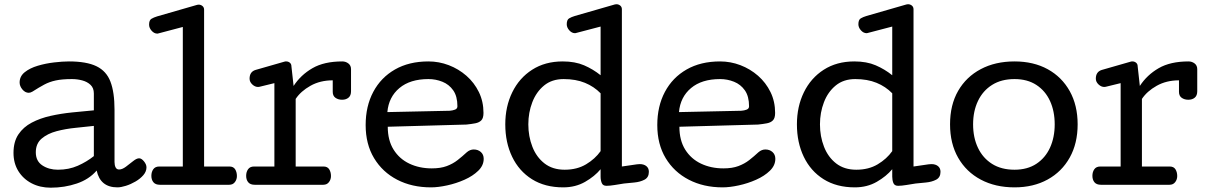

<svg xmlns="http://www.w3.org/2000/svg" viewBox="-20 -869 5686 903"><path d="M218.3 13.7Q168.5 13.7 128.9 -6.8Q89.4 -27.3 66.4 -64.2Q43.5 -101.1 43.5 -149.9Q43.5 -202.6 66.7 -237.1Q89.8 -271.5 129.2 -292.2Q168.5 -313 217.8 -324Q267.1 -335 319.8 -340.3Q372.6 -345.7 421.4 -350.1V-429.2Q421.4 -455.1 406 -469.7Q390.6 -484.4 367.2 -490.7Q343.8 -497.1 318.4 -497.1Q272.5 -497.1 242.7 -490.7Q212.9 -484.4 188.2 -471.2Q163.6 -458 132.3 -438Q123 -432.6 115.2 -432.6Q98.6 -432.6 85.4 -448.2Q72.3 -463.9 72.3 -481Q72.3 -510.3 96.4 -529.5Q120.6 -548.8 157.7 -559.8Q194.8 -570.8 234.4 -575.4Q273.9 -580.1 304.2 -580.1Q387.2 -580.1 433.8 -557.4Q480.5 -534.7 499.5 -484.9Q518.6 -435.1 518.6 -353V-106.9Q518.6 -91.8 523.7 -81.8Q528.8 -71.8 540 -71.8Q554.7 -71.8 572.3 -85Q589.8 -98.1 606.2 -111.3Q622.6 -124.5 634.3 -124.5Q645.5 -124.5 657.2 -110.1Q668.9 -95.7 668.9 -82Q668.9 -62.5 654.3 -45.4Q639.6 -28.3 617.4 -15.4Q595.2 -2.4 572 4.9Q548.8 12.2 532.2 12.2Q451.7 12.2 434.6 -66.9Q398.9 -25.4 341.3 -5.9Q283.7 13.7 218.3 13.7ZM252.4 -70.8Q303.7 -70.8 345.7 -89.4Q387.7 -107.9 421.4 -134.8V-276.9Q382.8 -272.5 335.7 -267.8Q288.6 -263.2 246.1 -252Q203.6 -240.7 176 -217.3Q148.4 -193.8 148.4 -152.8Q148.4 -111.3 179.2 -91.1Q210 -70.8 252.4 -70.8Z M731.9 0Q711.4 0 701.7 -11.7Q691.9 -23.4 691.9 -42Q691.9 -60.1 700.9 -73Q710 -85.9 729 -85.9H839.8V-742.2L725.1 -711.9Q723.1 -711.9 722.9 -711.4Q722.7 -710.9 720.2 -710.9Q705.1 -710.9 693.1 -724.4Q681.2 -737.8 681.2 -752.9Q681.2 -773.9 692.1 -780.5Q703.1 -787.1 719.2 -792L907.2 -846.2Q910.2 -847.2 914.1 -847.2Q924.3 -847.2 932.1 -840.8Q939.9 -834.5 939.9 -823.2V-85.9H1059.1Q1077.6 -85.9 1085.9 -72.8Q1094.2 -59.6 1094.2 -41Q1094.2 -24.9 1084.7 -12.5Q1075.2 0 1058.1 0Z M1177.7 0Q1157.2 0 1147.5 -11.7Q1137.7 -23.4 1137.7 -42Q1137.7 -60.1 1146.7 -73Q1155.8 -85.9 1174.8 -85.9H1270.5V-478L1200.7 -460.9Q1197.8 -460 1193.8 -460Q1179.2 -460 1166.5 -471.9Q1153.8 -483.9 1153.8 -499Q1153.8 -531.2 1181.6 -540L1317.9 -579.1Q1320.3 -579.1 1320.6 -579.6Q1320.8 -580.1 1322.8 -580.1H1325.7Q1335.9 -580.1 1343.3 -574Q1350.6 -567.9 1350.6 -557.1L1360.8 -464.8Q1394.5 -516.6 1449.5 -548.3Q1504.4 -580.1 1589.8 -580.1Q1606 -580.1 1618.4 -570.6Q1630.9 -561 1630.9 -543.9V-439.9Q1630.9 -419.4 1619.1 -409.7Q1607.4 -399.9 1588.9 -399.9Q1570.8 -399.9 1557.9 -408.9Q1544.9 -418 1544.9 -437V-491.2Q1485.8 -491.2 1440.2 -465.6Q1394.5 -439.9 1370.6 -403.8V-85.9H1501.5Q1520 -85.9 1528.3 -72.8Q1536.6 -59.6 1536.6 -41Q1536.6 -24.9 1527.1 -12.5Q1517.6 0 1500.5 0Z M2006.8 12.2Q1917.5 12.2 1848.1 -23.7Q1778.8 -59.6 1739.3 -125.2Q1699.7 -190.9 1699.7 -280.8Q1699.7 -369.6 1735.6 -437Q1771.5 -504.4 1837.6 -542.2Q1903.8 -580.1 1995.1 -580.1Q2044.4 -580.1 2090.6 -562.5Q2136.7 -544.9 2173.6 -512.7Q2210.4 -480.5 2232.2 -436Q2253.9 -391.6 2253.9 -337.9Q2253.9 -313.5 2243.7 -303Q2233.4 -292.5 2215.3 -289.1Q2197.3 -285.6 2173.8 -283.2L1803.7 -272.9Q1803.7 -209 1831.1 -165.3Q1858.4 -121.6 1905.3 -99.4Q1952.1 -77.1 2010.7 -77.1Q2052.2 -77.1 2081.1 -87.9Q2109.9 -98.6 2132.1 -116Q2154.3 -133.3 2175.8 -153.3Q2190.9 -166 2208 -166Q2228 -166 2241.5 -154.1Q2254.9 -142.1 2254.9 -122.1Q2254.9 -90.8 2229.2 -65.9Q2203.6 -41 2164.6 -23.7Q2125.5 -6.3 2083 2.9Q2040.5 12.2 2006.8 12.2ZM1801.8 -341.8 2095.2 -348.1Q2108.9 -349.1 2120.1 -353.5Q2131.3 -357.9 2131.3 -369.1Q2131.3 -416 2111.6 -444.1Q2091.8 -472.2 2060.5 -484.6Q2029.3 -497.1 1995.1 -497.1Q1908.7 -497.1 1858.4 -454.8Q1808.1 -412.6 1801.8 -341.8Z M2628.9 12.2Q2543 12.2 2481.9 -26.1Q2420.9 -64.5 2388.7 -131.6Q2356.4 -198.7 2356.4 -284.2Q2356.4 -367.7 2389.2 -434.8Q2421.9 -502 2482.7 -541Q2543.5 -580.1 2626.5 -580.1Q2684.6 -580.1 2727.1 -561.8Q2769.5 -543.5 2804.7 -515.1V-744.1L2689.5 -713.9Q2687.5 -713.9 2687.3 -713.4Q2687 -712.9 2684.6 -712.9Q2669.4 -712.9 2657.5 -726.3Q2645.5 -739.7 2645.5 -754.9Q2645.5 -775.9 2656.5 -782.5Q2667.5 -789.1 2683.6 -793.9L2871.6 -848.1Q2874.5 -849.1 2878.9 -849.1Q2889.2 -849.1 2897 -842.8Q2904.8 -836.4 2904.8 -825.2V-85.9L2975.6 -96.2Q2982.4 -97.2 2988.8 -97.2Q3008.3 -97.2 3020 -87.6Q3031.7 -78.1 3031.7 -61Q3031.7 -34.7 3011.2 -23.9Q2990.7 -13.2 2963.4 -10.7Q2936 -8.3 2914.6 -5.9Q2895.5 -2.9 2871.8 1Q2848.1 4.9 2832.5 4.9Q2815.4 4.9 2810.1 -8.3Q2804.7 -21.5 2804.7 -38.1V-73.2Q2776.9 -39.6 2731.7 -13.7Q2686.5 12.2 2628.9 12.2ZM2635.7 -70.8Q2693.8 -70.8 2736.3 -96.2Q2778.8 -121.6 2804.7 -158.2V-430.2Q2773.9 -461.9 2731 -479.5Q2688 -497.1 2630.9 -497.1Q2575.7 -497.1 2538.8 -466.8Q2502 -436.5 2483.4 -387.9Q2464.8 -339.4 2464.8 -284.2Q2464.8 -227.5 2483.9 -178.7Q2502.9 -129.9 2541 -100.3Q2579.1 -70.8 2635.7 -70.8Z M3378.4 12.2Q3289.1 12.2 3219.7 -23.7Q3150.4 -59.6 3110.8 -125.2Q3071.3 -190.9 3071.3 -280.8Q3071.3 -369.6 3107.2 -437Q3143.1 -504.4 3209.2 -542.2Q3275.4 -580.1 3366.7 -580.1Q3416 -580.1 3462.2 -562.5Q3508.3 -544.9 3545.2 -512.7Q3582 -480.5 3603.8 -436Q3625.5 -391.6 3625.5 -337.9Q3625.5 -313.5 3615.2 -303Q3605 -292.5 3586.9 -289.1Q3568.8 -285.6 3545.4 -283.2L3175.3 -272.9Q3175.3 -209 3202.6 -165.3Q3230 -121.6 3276.9 -99.4Q3323.7 -77.1 3382.3 -77.1Q3423.8 -77.1 3452.6 -87.9Q3481.4 -98.6 3503.7 -116Q3525.9 -133.3 3547.4 -153.3Q3562.5 -166 3579.6 -166Q3599.6 -166 3613 -154.1Q3626.5 -142.1 3626.5 -122.1Q3626.5 -90.8 3600.8 -65.9Q3575.2 -41 3536.1 -23.7Q3497.1 -6.3 3454.6 2.9Q3412.1 12.2 3378.4 12.2ZM3173.3 -341.8 3466.8 -348.1Q3480.5 -349.1 3491.7 -353.5Q3502.9 -357.9 3502.9 -369.1Q3502.9 -416 3483.2 -444.1Q3463.4 -472.2 3432.1 -484.6Q3400.9 -497.1 3366.7 -497.1Q3280.3 -497.1 3230 -454.8Q3179.7 -412.6 3173.3 -341.8Z M4000.5 12.2Q3914.6 12.2 3853.5 -26.1Q3792.5 -64.5 3760.3 -131.6Q3728 -198.7 3728 -284.2Q3728 -367.7 3760.7 -434.8Q3793.5 -502 3854.2 -541Q3915 -580.1 3998 -580.1Q4056.2 -580.1 4098.6 -561.8Q4141.1 -543.5 4176.3 -515.1V-744.1L4061 -713.9Q4059.1 -713.9 4058.8 -713.4Q4058.6 -712.9 4056.2 -712.9Q4041 -712.9 4029.1 -726.3Q4017.1 -739.7 4017.1 -754.9Q4017.1 -775.9 4028.1 -782.5Q4039.1 -789.1 4055.2 -793.9L4243.2 -848.1Q4246.1 -849.1 4250.5 -849.1Q4260.7 -849.1 4268.6 -842.8Q4276.4 -836.4 4276.4 -825.2V-85.9L4347.2 -96.2Q4354 -97.2 4360.4 -97.2Q4379.9 -97.2 4391.6 -87.6Q4403.3 -78.1 4403.3 -61Q4403.3 -34.7 4382.8 -23.9Q4362.3 -13.2 4335 -10.7Q4307.6 -8.3 4286.1 -5.9Q4267.1 -2.9 4243.4 1Q4219.7 4.9 4204.1 4.9Q4187 4.9 4181.6 -8.3Q4176.3 -21.5 4176.3 -38.1V-73.2Q4148.4 -39.6 4103.3 -13.7Q4058.1 12.2 4000.5 12.2ZM4007.3 -70.8Q4065.4 -70.8 4107.9 -96.2Q4150.4 -121.6 4176.3 -158.2V-430.2Q4145.5 -461.9 4102.5 -479.5Q4059.6 -497.1 4002.4 -497.1Q3947.3 -497.1 3910.4 -466.8Q3873.5 -436.5 3855 -387.9Q3836.4 -339.4 3836.4 -284.2Q3836.4 -227.5 3855.5 -178.7Q3874.5 -129.9 3912.6 -100.3Q3950.7 -70.8 4007.3 -70.8Z M4751.5 12.2Q4661.1 12.2 4592.8 -24.2Q4524.4 -60.5 4486.3 -127.2Q4448.2 -193.8 4448.2 -284.2Q4448.2 -375.5 4486.3 -441.7Q4524.4 -507.8 4592.8 -543.9Q4661.1 -580.1 4751.5 -580.1Q4840.8 -580.1 4907.5 -543.5Q4974.1 -506.8 5011.2 -440.2Q5048.3 -373.5 5048.3 -284.2Q5048.3 -194.8 5011.2 -128.2Q4974.1 -61.5 4907.2 -24.7Q4840.3 12.2 4751.5 12.2ZM4751.5 -70.8Q4812 -70.8 4854.2 -98.6Q4896.5 -126.5 4918.5 -174.8Q4940.4 -223.1 4940.4 -284.2Q4940.4 -345.7 4918.5 -393.8Q4896.5 -441.9 4854.2 -469.5Q4812 -497.1 4751.5 -497.1Q4689.5 -497.1 4646 -469.7Q4602.5 -442.4 4579.6 -394.3Q4556.6 -346.2 4556.6 -284.2Q4556.6 -221.7 4579.6 -173.6Q4602.5 -125.5 4646 -98.1Q4689.5 -70.8 4751.5 -70.8Z M5157.7 0Q5137.2 0 5127.4 -11.7Q5117.7 -23.4 5117.7 -42Q5117.7 -60.1 5126.7 -73Q5135.7 -85.9 5154.8 -85.9H5250.5V-478L5180.7 -460.9Q5177.7 -460 5173.8 -460Q5159.2 -460 5146.5 -471.9Q5133.8 -483.9 5133.8 -499Q5133.8 -531.2 5161.6 -540L5297.9 -579.1Q5300.3 -579.1 5300.5 -579.6Q5300.8 -580.1 5302.7 -580.1H5305.7Q5315.9 -580.1 5323.2 -574Q5330.6 -567.9 5330.6 -557.1L5340.8 -464.8Q5374.5 -516.6 5429.4 -548.3Q5484.4 -580.1 5569.8 -580.1Q5585.9 -580.1 5598.4 -570.6Q5610.8 -561 5610.8 -543.9V-439.9Q5610.8 -419.4 5599.1 -409.7Q5587.4 -399.9 5568.8 -399.9Q5550.8 -399.9 5537.8 -408.9Q5524.9 -418 5524.9 -437V-491.2Q5465.8 -491.2 5420.2 -465.6Q5374.5 -439.9 5350.6 -403.8V-85.9H5481.4Q5500 -85.9 5508.3 -72.8Q5516.6 -59.6 5516.6 -41Q5516.6 -24.9 5507.1 -12.5Q5497.6 0 5480.5 0Z"/></svg>

Font: Cutive
Style: Regular
Weight: 400
Version: Version 1.100; ttfautohint (v1.8.4.7-5d5b)